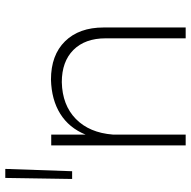

<svg xmlns="http://www.w3.org/2000/svg" viewBox="-18 -722 739 744"><g transform="rotate(-90 352.0 -349.5)"><path d="M35 -699H70L61 -440H31ZM618 -318V0H576V-310Q576 -390 531 -435Q486 -480 406 -480Q317 -478 263.5 -425.5Q210 -373 203 -282V0H161V-521H203V-388Q229 -452 283.5 -486Q338 -520 416 -522Q511 -522 564.5 -467.5Q618 -413 618 -318Z"/></g></svg>

Font: Argentum Sans ExtraLight
Style: Regular
Weight: 275
Designer: Julieta Ulanovsky (Modified by Cristiano Sobral)
Foundry: Julieta Ulanovsky
Version: Version 1.000; ttfautohint (v1.5.65-e2d9)